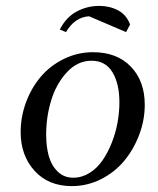

<svg xmlns="http://www.w3.org/2000/svg" viewBox="-20 -631 543 658"><path d="M50.8 -178.2Q50.8 -231 69.3 -280.8Q87.9 -330.6 120.1 -368.4Q152.3 -406.2 199.2 -429.2Q246.1 -452.1 298.8 -452.1Q380.9 -452.1 428.5 -402.6Q476.1 -353 476.1 -272Q476.1 -219.2 457 -168.9Q438 -118.7 405.5 -79.6Q373 -40.5 325.9 -16.8Q278.8 6.8 226.1 6.8Q146 6.8 98.4 -45.7Q50.8 -98.1 50.8 -178.2ZM138.2 -169.9Q138.2 -128.4 147.2 -96.2Q156.2 -64 177.7 -43Q199.2 -22 231 -22Q260.7 -22 286.9 -38.3Q313 -54.7 331.3 -81.3Q349.6 -107.9 363 -141.8Q376.5 -175.8 382.8 -211.2Q389.2 -246.6 389.2 -279.8Q389.2 -344.7 365.2 -383.8Q341.3 -422.9 293.9 -422.9Q245.6 -422.9 209 -383.1Q172.4 -343.3 155.3 -286.6Q138.2 -230 138.2 -169.9ZM185.1 -529.8Q206.1 -571.8 242.4 -591.3Q278.8 -610.8 319.8 -610.8Q356 -610.8 384.8 -595.5Q413.6 -580.1 425.8 -546.9L412.1 -521L285.2 -575.2Q236.3 -572.3 206.1 -521Z"/></svg>

Font: Dihjauti
Style: Bold Italic
Weight: 700
Italic angle: -9°
Designer: T. Christopher White
Version: Version 3.0.0